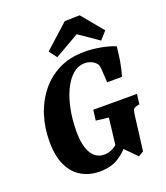

<svg xmlns="http://www.w3.org/2000/svg" viewBox="-142 -865 840 974"><g transform="rotate(-20 277.5 -378.0)"><path d="M229 12Q176 12 133 -12Q90 -36 65 -87Q40 -138 40 -219Q40 -291 60.5 -356.5Q81 -422 122 -474Q163 -526 223 -556Q283 -586 362 -586Q403 -586 447.5 -578Q492 -570 526 -556Q523 -519 516 -478Q509 -437 498 -401H418L414 -466Q413 -485 410.5 -493.5Q408 -502 397 -512Q388 -520 374 -525.5Q360 -531 344 -531Q307 -531 278 -505.5Q249 -480 228.5 -436.5Q208 -393 197 -337Q186 -281 186 -220Q186 -142 210.5 -101.5Q235 -61 280 -61Q308 -61 332 -76Q356 -91 372 -114L407 -85Q379 -47 336.5 -17.5Q294 12 229 12ZM441 7 373 -62H345L365 -230L297 -238L304 -294H540L533 -240L519 -237Q506 -234 501 -228Q496 -222 493 -200L469 -9ZM192 -649 322 -766 403 -768 499 -652 462 -610 356 -683 224 -607Z"/></g></svg>

Font: Rasa
Style: Italic
Weight: 400
Italic angle: -7.10001°
Designer: Anna Giedrys (Yrsa+Rasa design), David Brezina (Yrsa art-direction, Rasa art-direction, design)
Foundry: Rosetta Type Foundry
Version: Version 2.004